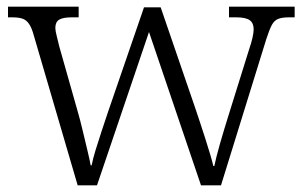

<svg xmlns="http://www.w3.org/2000/svg" viewBox="-20 -556 906 576"><path d="M81 -451Q75 -473 67 -484.5Q59 -496 47.5 -500Q36 -504 16 -504H4V-536H216V-504H196Q169 -504 157.5 -497Q146 -490 146 -472Q146 -464 150.5 -446.5Q155 -429 158 -416L213 -222Q220 -198 227.5 -166.5Q235 -135 242 -106Q249 -77 252 -60H255Q258 -77 266.5 -105Q275 -133 285.5 -164.5Q296 -196 304 -220L412 -534H462L566 -231Q572 -213 580 -189Q588 -165 596 -140Q604 -115 610.5 -93Q617 -71 620 -58H623Q628 -83 640 -125Q652 -167 669 -221L728 -410Q734 -427 737.5 -443Q741 -459 741 -468Q741 -487 729 -495.5Q717 -504 688 -504H667V-536H864V-504H847Q827 -504 815 -499.5Q803 -495 795.5 -481Q788 -467 779 -439L643 0H583L427 -460L271 0H213Z"/></svg>

Font: Noto Serif Khmer Light
Style: Regular
Weight: 300
Version: Version 2.003